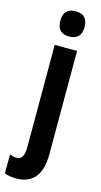

<svg xmlns="http://www.w3.org/2000/svg" viewBox="-178 -805 571 1087"><g transform="rotate(15 108.0 -261.0)"><path d="M51 -687C51 -639 76 -614 122 -614C169 -614 193 -639 193 -687C193 -736 171 -762 122 -762C74 -762 51 -737 51 -687ZM42 240C134 239 187 183 187 59V-547H56V52C56 102 43 126 13 126C0 126 -14 123 -28 118V229C-6 237 18 240 42 240Z"/></g></svg>

Font: Noto Sans Devanagari ExtraCondensed
Style: Bold
Weight: 700
Width: 2
Designer: Jelle Bosma - Monotype Design Team
Foundry: Monotype Imaging Inc.
Version: Version 2.004